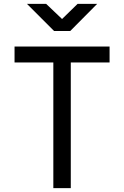

<svg xmlns="http://www.w3.org/2000/svg" viewBox="-20 -970 640 990"><path d="M255 0V-648H55V-730H545V-648H345V0ZM259 -810 119 -950H218L300 -872L380 -950H481L342 -810Z"/></svg>

Font: JetBrains Mono
Style: Regular
Weight: 400
Monospace: yes
Designer: Philipp Nurullin, Konstantin Bulenkov
Foundry: JetBrains
Version: Version 2.305